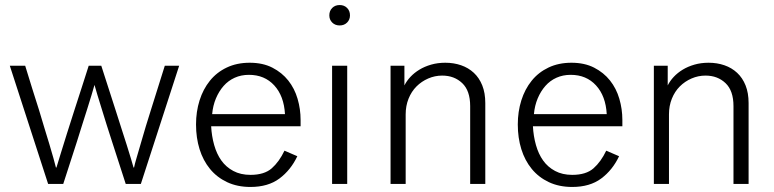

<svg xmlns="http://www.w3.org/2000/svg" viewBox="-20 -730 3072 762"><path d="M382 -469Q414 -371 440 -289Q451 -254 462.5 -218.5Q474 -183 483.5 -153Q493 -123 500 -99.5Q507 -76 510 -65H512Q515 -80 522.5 -105Q530 -130 539 -161.5Q548 -193 558.5 -228Q569 -263 580 -297Q605 -377 634 -469H691L539 0H479Q450 -89 425 -167Q414 -200 403.5 -234Q393 -268 383.5 -298.5Q374 -329 366.5 -353.5Q359 -378 355 -393Q351 -378 343.5 -353.5Q336 -329 326.5 -298.5Q317 -268 306 -234Q295 -200 285 -167Q260 -89 231 0H171L19 -469H80Q109 -374 135 -293Q145 -258 156 -223Q167 -188 176 -157.5Q185 -127 192 -102.5Q199 -78 202 -65H204Q209 -82 220.5 -119Q232 -156 246 -201Q260 -246 275.5 -293.5Q291 -341 303.5 -380Q316 -419 324 -444L332 -469Z M1160 -110Q1134 -55 1089 -21.5Q1044 12 974 12Q922 12 881.5 -7Q841 -26 813.5 -59.5Q786 -93 772 -138Q758 -183 758 -236Q758 -287 772 -331.5Q786 -376 813 -409.5Q840 -443 880 -462Q920 -481 971 -481Q1023 -481 1061 -461.5Q1099 -442 1124 -410.5Q1149 -379 1161 -338Q1173 -297 1173 -254V-229H818Q820 -190 830 -154.5Q840 -119 858.5 -93Q877 -67 906 -51.5Q935 -36 974 -36Q1029 -36 1058.5 -62Q1088 -88 1109 -132ZM968 -433Q937 -433 911.5 -421.5Q886 -410 867.5 -389Q849 -368 837 -339.5Q825 -311 822 -277H1111Q1107 -349 1068.5 -391Q1030 -433 968 -433Z M1287 -669Q1287 -687 1298.5 -698.5Q1310 -710 1328 -710Q1346 -710 1357.5 -698.5Q1369 -687 1369 -669Q1369 -652 1357.5 -640.5Q1346 -629 1328 -629Q1310 -629 1298.5 -640.5Q1287 -652 1287 -669ZM1298 -469H1358V0H1298Z M1530 -469H1585V-391Q1594 -409 1609 -425Q1624 -441 1644.5 -453.5Q1665 -466 1691 -473.5Q1717 -481 1747 -481Q1781 -481 1810 -471Q1839 -461 1860.5 -441Q1882 -421 1894 -391Q1906 -361 1906 -321V0H1846V-309Q1846 -370 1814.5 -400Q1783 -430 1735 -430Q1706 -430 1679.5 -418.5Q1653 -407 1633 -387Q1613 -367 1601.5 -338.5Q1590 -310 1590 -276V0H1530Z M2437 -110Q2411 -55 2366 -21.5Q2321 12 2251 12Q2199 12 2158.5 -7Q2118 -26 2090.5 -59.5Q2063 -93 2049 -138Q2035 -183 2035 -236Q2035 -287 2049 -331.5Q2063 -376 2090 -409.5Q2117 -443 2157 -462Q2197 -481 2248 -481Q2300 -481 2338 -461.5Q2376 -442 2401 -410.5Q2426 -379 2438 -338Q2450 -297 2450 -254V-229H2095Q2097 -190 2107 -154.5Q2117 -119 2135.5 -93Q2154 -67 2183 -51.5Q2212 -36 2251 -36Q2306 -36 2335.5 -62Q2365 -88 2386 -132ZM2245 -433Q2214 -433 2188.5 -421.5Q2163 -410 2144.5 -389Q2126 -368 2114 -339.5Q2102 -311 2099 -277H2388Q2384 -349 2345.5 -391Q2307 -433 2245 -433Z M2575 -469H2630V-391Q2639 -409 2654 -425Q2669 -441 2689.5 -453.5Q2710 -466 2736 -473.5Q2762 -481 2792 -481Q2826 -481 2855 -471Q2884 -461 2905.5 -441Q2927 -421 2939 -391Q2951 -361 2951 -321V0H2891V-309Q2891 -370 2859.5 -400Q2828 -430 2780 -430Q2751 -430 2724.5 -418.5Q2698 -407 2678 -387Q2658 -367 2646.5 -338.5Q2635 -310 2635 -276V0H2575Z"/></svg>

Font: Post Grotesk Light
Style: Light
Weight: 300
Version: Version 1.0